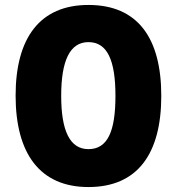

<svg xmlns="http://www.w3.org/2000/svg" viewBox="-20 -745 714 775"><path d="M631 -358C631 -593 535 -725 337 -725C141 -725 43 -592 43 -359C43 -124 142 10 337 10C535 10 631 -124 631 -358ZM227 -358C227 -500 262 -575 337 -575C413 -575 446 -502 446 -358C446 -214 414 -143 337 -143C262 -143 227 -217 227 -358Z"/></svg>

Font: Noto Sans Arabic UI Cn Bk
Style: Regular
Weight: 900
Width: 3
Designer: Monotype Design Team, Nadine Chahine and Nizar Qandah
Foundry: Monotype Imaging Inc.
Version: Version 2.010